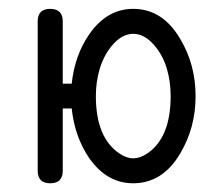

<svg xmlns="http://www.w3.org/2000/svg" viewBox="-20 -420 496 440"><path d="M428.2 -199.7Q428.2 -127.7 393.3 -68.8Q353 0 285.2 0Q225.1 0 184.8 -57.1Q151.4 -105.7 144.3 -171.4H123.8V-28.6Q123.8 0 95 0Q66.4 0 66.4 -28.6V-371.1Q66.4 -399.7 95 -399.7Q123.8 -399.7 123.8 -371.1V-228.3H144.3Q151.4 -293.9 184.8 -341.8Q225.1 -399.7 285.2 -399.7Q353 -399.7 393.3 -330.3Q428.2 -272 428.2 -199.7ZM371.1 -199.7Q371.1 -231.9 363 -260.3Q354.5 -290.8 335.7 -313.7Q312.3 -342.5 285.2 -342.5Q258.5 -342.5 235.1 -313.7Q216.8 -290.8 208 -260.3Q199.7 -231.9 199.7 -199.7Q199.7 -104.2 254.2 -67.9Q270.3 -57.1 285.2 -57.1Q300.5 -57.1 316.9 -67.9Q371.1 -104.2 371.1 -199.7Z"/></svg>

Font: EnergyBar
Style: Regular
Weight: 400
Italic angle: -10°
Version: 1.0 2000-03-28